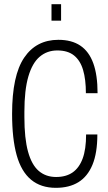

<svg xmlns="http://www.w3.org/2000/svg" viewBox="-20 -889 520 921"><path d="M248 12Q176 12 129 -27Q82 -66 60 -144.5Q38 -223 38 -343Q38 -527 96 -612.5Q154 -698 260 -698Q324 -698 365.5 -670Q407 -642 427.5 -585.5Q448 -529 448 -442H392Q392 -508 378.5 -553.5Q365 -599 335 -623Q305 -647 255 -647Q206 -647 170.5 -617Q135 -587 116 -522Q97 -457 97 -353V-327Q97 -225 114.5 -161.5Q132 -98 166 -69Q200 -40 249 -40Q297 -40 328.5 -62Q360 -84 376.5 -128.5Q393 -173 393 -244H447Q447 -155 423.5 -98.5Q400 -42 356 -15Q312 12 248 12ZM227 -790V-869H273V-790Z"/></svg>

Font: Archivo ExtraCondensed ExtraLight
Style: Regular
Weight: 250
Width: 2
Designer: Hector Gatti
Foundry: Omnibus-Type
Version: Version 2.001